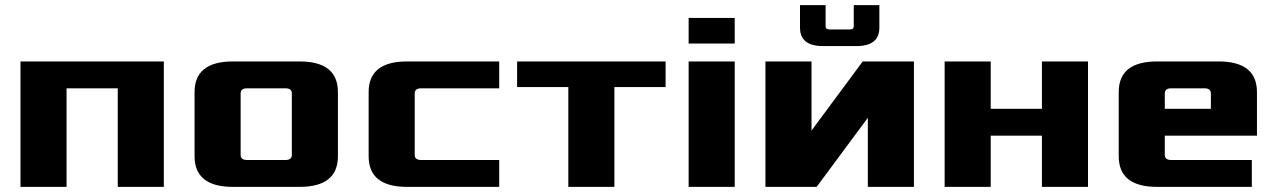

<svg xmlns="http://www.w3.org/2000/svg" viewBox="-20 -730 4990 750"><path d="M60 0V-490H620V0H440V-385H240V0Z M740 -120V-370Q740 -490 890 -490H1150Q1300 -490 1300 -370V-120Q1300 0 1150 0H890Q740 0 740 -120ZM920 -125Q920 -105 945 -105H1095Q1120 -105 1120 -125V-365Q1120 -385 1095 -385H945Q920 -385 920 -365Z M1420 -120V-370Q1420 -490 1570 -490H1930V-385H1625Q1600 -385 1600 -365V-125Q1600 -105 1625 -105H1930V0H1570Q1420 0 1420 -120Z M2000 -390V-490H2580V-390H2380V0H2200V-390Z M2670 0V-490H2850V0ZM2670 -560V-660H2850V-560Z M2970 0V-490H3150V-220L3350 -490H3550V0H3370V-270L3170 0ZM3105 -622V-710H3205V-627Q3205 -615 3220 -615H3300Q3315 -615 3315 -627V-710H3415V-622Q3415 -550 3325 -550H3195Q3105 -550 3105 -622Z M3670 0V-490H3850V-305H4050V-490H4230V0H4050V-200H3850V0Z M4350 -120V-370Q4350 -490 4500 -490H4740Q4890 -490 4890 -370V-200H4530V-125Q4530 -105 4555 -105H4870V0H4500Q4350 0 4350 -120ZM4530 -305H4710V-365Q4710 -385 4685 -385H4555Q4530 -385 4530 -365Z"/></svg>

Font: Xolonium
Style: Bold
Weight: 700
Designer: Severin Meyer
Version: Version 4.2